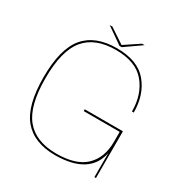

<svg xmlns="http://www.w3.org/2000/svg" viewBox="-176 -915 1025 1063"><g transform="rotate(30 336.0 -384.0)"><path d="M321.5 4Q538.5 2 570 -153.5V0H580V-298.5H336V-287H566V-223.5Q566 -121.5 506.2 -64.2Q446.5 -7 321.5 -7Q190 -7 125.8 -85Q61.5 -163 61.5 -338.5Q61.5 -514.5 125.8 -592Q190 -669.5 322 -669.5Q450 -669.5 509.2 -598.5Q568.5 -527.5 568.5 -418.5H580Q580 -532 518 -606.2Q456 -680.5 322 -680.5Q184.5 -680.5 117 -600Q49.5 -519.5 49.5 -338.5Q49.5 -158 117 -77Q184.5 4 321.5 4ZM327 -698.5H341L445.5 -771.5H429L334.5 -708.5L239.5 -771.5H222.5Z"/></g></svg>

Font: Anybody SemiExpanded Thin
Style: Regular
Weight: 250
Width: 6
Version: Version 1.113;gftools[0.9.25]